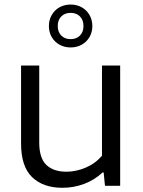

<svg xmlns="http://www.w3.org/2000/svg" viewBox="-20 -838 644 866"><path d="M75 -191V-542.5H157V-195Q157 -125 189 -94.2Q221 -63.5 279.5 -63.5Q323 -63.5 366.2 -81.8Q409.5 -100 440 -135.5V-542.5H522V0H453.5L447.5 -60H442.5Q406 -26 359.5 -8.5Q313 9 261.5 9Q174.5 9 124.8 -39Q75 -87 75 -191ZM200.5 -720.5Q200.5 -748 213.2 -770.2Q226 -792.5 248.2 -805Q270.5 -817.5 298.5 -817.5Q326.5 -817.5 348.8 -805Q371 -792.5 383.8 -770.2Q396.5 -748 396.5 -720.5Q396.5 -693 383.8 -671Q371 -649 348.8 -636.5Q326.5 -624 298.5 -624Q270.5 -624 248.2 -636.5Q226 -649 213.2 -671Q200.5 -693 200.5 -720.5ZM356.5 -720.5Q356.5 -748 340.5 -764Q324.5 -780 298.5 -780Q272.5 -780 256.5 -764Q240.5 -748 240.5 -720.5Q240.5 -693.5 256.5 -677.5Q272.5 -661.5 298.5 -661.5Q324.5 -661.5 340.5 -677.5Q356.5 -693.5 356.5 -720.5Z"/></svg>

Font: Encode Sans Semi Expanded
Style: Regular
Weight: 400
Width: 6
Designer: Multiple Designers
Foundry: Impallari Type
Version: Version 2.000